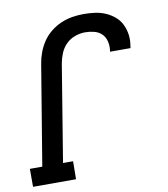

<svg xmlns="http://www.w3.org/2000/svg" viewBox="-91 -813 774 884"><g transform="rotate(-10 296.0 -371.5)"><path d="M193 0H-8V-84H50L127 -550Q131 -576 140.5 -602Q150 -628 165.5 -651.5Q181 -675 204 -693.5Q227 -712 252.5 -723Q278 -734 305 -738.5Q332 -743 359 -743Q385 -743 411.5 -739.5Q438 -736 461 -726Q484 -716 503 -700Q522 -684 533 -661.5Q544 -639 547.5 -613Q551 -587 546 -560L545 -551H449L450 -557Q453 -578 448 -599Q443 -620 429 -634Q415 -648 394 -653.5Q373 -659 352 -659Q328 -659 304 -650.5Q280 -642 262 -624Q244 -606 234.5 -582.5Q225 -559 221 -536L147 -84H194Z"/></g></svg>

Font: Iosevka HT Medium Extended
Style: Italic
Weight: 500
Width: 7
Italic angle: -9°
Monospace: yes
Designer: Belleve Invis
Foundry: Belleve Invis
Version: Version 32.3.0; ttfautohint (v1.8.4)